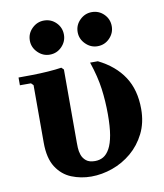

<svg xmlns="http://www.w3.org/2000/svg" viewBox="-81 -777 731 854"><g transform="rotate(-10 284.0 -350.0)"><path d="M263 10Q216 10 174 -7Q132 -24 106 -64.5Q80 -105 80 -175V-435L70 -445H20V-480Q46 -480 82 -480.5Q118 -481 153.5 -483.5Q189 -486 215 -490L225 -480V-149Q225 -142 225.5 -126.5Q226 -111 231.5 -94.5Q237 -78 251 -66.5Q265 -55 291 -55Q312 -55 328.5 -64.5Q345 -74 357.5 -96.5Q370 -119 376.5 -156.5Q383 -194 383 -250Q383 -309 375.5 -365.5Q368 -422 345 -490H380Q455 -453 494 -393.5Q533 -334 533 -248Q533 -186 509 -138Q485 -90 446 -57Q407 -24 359 -7Q311 10 263 10ZM390.9 -556Q360 -556 337 -579.1Q314 -602.1 314 -632.9Q314 -665 337.1 -687.5Q360.1 -710 390.9 -710Q423 -710 445.5 -687.6Q468 -665.1 468 -632.9Q468 -602 445.6 -579Q423.1 -556 390.9 -556ZM174.9 -556Q144 -556 121 -579.1Q98 -602.1 98 -632.9Q98 -665 121.1 -687.5Q144.1 -710 174.9 -710Q207 -710 229.5 -687.6Q252 -665.1 252 -632.9Q252 -602 229.6 -579Q207.1 -556 174.9 -556Z"/></g></svg>

Font: Brygada 1918
Style: Regular
Weight: 400
Designer: Mateusz Machalski | Borys Kosmynka | Przemek Hoffer
Foundry: NIEPODLEGLA 2018
Version: Version 3.006